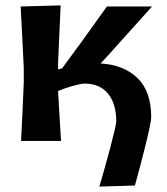

<svg xmlns="http://www.w3.org/2000/svg" viewBox="-20 -522 618 711"><path d="M348 169Q356.5 140 367.2 102Q378 64 387.8 26.8Q397.5 -10.5 404 -37.5Q410.5 -64.5 410.5 -72Q410.5 -138 380 -175.2Q349.5 -212.5 292.5 -212.5Q281.5 -212.5 251.8 -204.5Q222 -196.5 195 -185Q198 -134.5 200.5 -90.8Q203 -47 206 0H58Q61 -54.5 63.2 -104.8Q65.5 -155 68 -217V-272Q64.5 -340 62 -392Q59.5 -444 56.5 -498L204.5 -502Q202 -448 199.8 -395.8Q197.5 -343.5 195 -287V-265Q199 -266 202.8 -267Q206.5 -268 210 -269L280.5 -365Q304 -398 328 -431.2Q352 -464.5 376 -498H543Q503 -453.5 463 -409Q423 -364.5 383.5 -320.5L352.5 -287Q438.5 -282 489.2 -232.8Q540 -183.5 540 -87Q540 -78 533.8 -48.5Q527.5 -19 517.8 20Q508 59 497.8 98Q487.5 137 479.5 165Z"/></svg>

Font: Commissioner Loud SemiBold
Style: Regular
Weight: 600
Designer: Kostas Bartsokas
Foundry: Kostas Bartsokas
Version: Version 1.000; ttfautohint (v1.8.3)